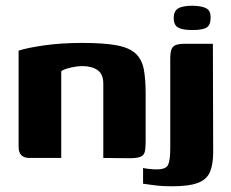

<svg xmlns="http://www.w3.org/2000/svg" viewBox="-20 -552 806 671"><path d="M83 0Q45 0 45 -39V-375Q75 -385 135 -393.5Q195 -402 267 -402Q344 -402 388.5 -393.5Q433 -385 454.5 -364.5Q476 -344 482.5 -310Q489 -276 489 -225V-56Q489 -34 486 -21.5Q483 -9 470.5 -4Q458 1 432 1L341 0V-260Q341 -293 321 -307Q301 -321 267 -321Q255 -321 241 -318.5Q227 -316 214.5 -312.5Q202 -309 194 -303V0ZM582 99Q544 99 516 95Q488 91 480 90V35Q487 37 502.5 38.5Q518 40 527 40Q561 40 568 23Q575 6 575 -34V-346Q575 -368 579 -379Q583 -390 594 -394.5Q605 -399 628 -399H724L725 -20Q725 22 714 48.5Q703 75 672 87Q641 99 582 99ZM652 -447Q617 -447 602 -456Q587 -465 587 -489Q587 -513 602.5 -522.5Q618 -532 654 -532Q688 -531 702.5 -522Q717 -513 716 -489Q716 -465 702.5 -456Q689 -447 652 -447Z"/></svg>

Font: Genos Thin
Style: Bold
Weight: 700
Version: Version 1.010